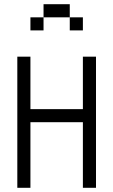

<svg xmlns="http://www.w3.org/2000/svg" viewBox="-20 -895 540 915"><path d="M375 -750V-812.5H312.5V-750ZM62.5 -625Q62.5 -625 62.5 0H125V-312.5H375V0H437.5Q437.5 0 437.5 -625H375Q375 -625 375 -375H125Q125 -375 125 -625ZM187.5 -812.5H125V-750H187.5ZM187.5 -812.5H312.5V-875H187.5Z"/></svg>

Font: CalcUnifontExMono
Style: Regular
Weight: 500
Version: Version 15.0.06